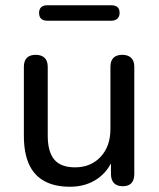

<svg xmlns="http://www.w3.org/2000/svg" viewBox="-20 -703 605 732"><path d="M247 9Q188 9 148.5 -13Q109 -35 90 -78Q71 -121 71 -186V-448Q71 -471 82.5 -482.5Q94 -494 116 -494Q138 -494 150 -482.5Q162 -471 162 -448V-186Q162 -124 187 -94.5Q212 -65 266 -65Q326 -65 363.5 -105Q401 -145 401 -211V-448Q401 -471 412.5 -482.5Q424 -494 446 -494Q468 -494 480 -482.5Q492 -471 492 -448V-40Q492 7 448 7Q426 7 414.5 -5Q403 -17 403 -40V-127L416 -110Q396 -52 351.5 -21.5Q307 9 247 9ZM161 -624Q129 -624 129 -654Q129 -668 137 -675.5Q145 -683 161 -683H404Q436 -683 436 -654Q436 -640 427.5 -632Q419 -624 404 -624Z"/></svg>

Font: Nunito Medium
Style: Regular
Weight: 500
Designer: Vernon Adams
Foundry: Vernon Adams
Version: Version 3.601